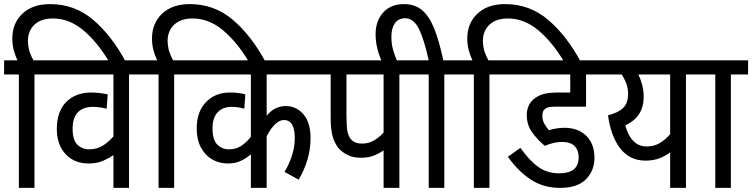

<svg xmlns="http://www.w3.org/2000/svg" viewBox="-20 -916 3667 936"><path d="M72 -553H0V-622H65Q55 -643 47.5 -670Q40 -697 40 -728Q40 -803 89.5 -849.5Q139 -896 224 -896Q344 -896 434 -819.5Q524 -743 593 -615H512Q454 -712 385.5 -769Q317 -826 238 -826Q181 -826 149 -796.5Q117 -767 116 -718Q117 -685 125 -662Q133 -639 143 -622H232V-553H148V0H72Z M694 -553H609V0H533V-160Q510 -144 481 -131.5Q452 -119 412 -119Q342 -119 299.5 -165Q257 -211 257 -287Q257 -373 303 -419Q349 -465 425 -465Q446 -465 469 -462Q492 -459 505 -456L500 -386Q484 -390 467.5 -392.5Q451 -395 433 -395Q385 -395 359.5 -368.5Q334 -342 334 -288Q334 -233 357.5 -210.5Q381 -188 414 -188Q453 -188 482 -206.5Q511 -225 533 -251V-553H220V-622H694Z M753 -553H681V-622H746Q736 -643 728.5 -670Q721 -697 721 -728Q721 -803 770.5 -849.5Q820 -896 905 -896Q1025 -896 1115 -819.5Q1205 -743 1274 -615H1193Q1135 -712 1066.5 -769Q998 -826 919 -826Q862 -826 830 -796.5Q798 -767 797 -718Q798 -685 806 -662Q814 -639 824 -622H913V-553H829V0H753Z M1542 -553H1280V-352Q1301 -377 1324 -388Q1347 -399 1373 -399Q1425 -399 1459.5 -358.5Q1494 -318 1494 -243Q1494 -139 1436 -40L1367 -78Q1389 -114 1403 -156.5Q1417 -199 1417 -243Q1417 -331 1364 -331Q1343 -331 1321.5 -310.5Q1300 -290 1280 -252V0H1203V-164Q1182 -145 1154.5 -132Q1127 -119 1091 -119Q1049 -119 1015 -138.5Q981 -158 960 -196Q939 -234 939 -291Q939 -371 984 -418Q1029 -465 1101 -465Q1122 -465 1142.5 -462.5Q1163 -460 1176 -456L1171 -386Q1142 -395 1109 -395Q1065 -395 1040.5 -368Q1016 -341 1016 -291Q1016 -234 1039.5 -211Q1063 -188 1096 -188Q1129 -188 1154 -203.5Q1179 -219 1203 -249V-553H901V-622H1542Z M1927 -553V0H1850V-183Q1829 -168 1802.5 -157.5Q1776 -147 1739 -147Q1701 -147 1674.5 -160.5Q1648 -174 1631 -193Q1611 -218 1601.5 -251Q1592 -284 1592 -343V-553H1529V-622H2011V-553ZM1850 -553H1669V-352Q1669 -297 1674 -274Q1679 -251 1691 -237Q1709 -216 1745 -216Q1777 -216 1803.5 -231.5Q1830 -247 1850 -270Z M1842 -615Q1827 -648 1819 -681.5Q1811 -715 1811 -749Q1811 -813 1847.5 -854.5Q1884 -896 1950 -896Q2002 -896 2037 -867Q2072 -838 2096.5 -777.5Q2121 -717 2141 -622H2230V-553H2146V0H2070V-553H1998V-622H2070Q2047 -726 2021.5 -776.5Q1996 -827 1955 -827Q1922 -827 1905 -802.5Q1888 -778 1888 -737Q1888 -701 1896.5 -672.5Q1905 -644 1917 -615Z M2290 -553H2218V-622H2283Q2273 -643 2265.5 -670Q2258 -697 2258 -728Q2258 -803 2307.5 -849.5Q2357 -896 2442 -896Q2562 -896 2652 -819.5Q2742 -743 2811 -615H2730Q2672 -712 2603.5 -769Q2535 -826 2456 -826Q2399 -826 2367 -796.5Q2335 -767 2334 -718Q2335 -685 2343 -662Q2351 -639 2361 -622H2450V-553H2366V0H2290Z M2720 -224Q2699 -224 2678 -219Q2657 -214 2636 -205Q2603 -232 2575.5 -269Q2548 -306 2548 -355Q2548 -403 2581 -432Q2599 -448 2626 -456.5Q2653 -465 2702 -465H2760V-553H2438V-622H2927V-553H2837V-396H2688Q2665 -396 2653.5 -393Q2642 -390 2634 -382Q2624 -373 2624 -352Q2624 -330 2633.5 -313Q2643 -296 2656 -281Q2674 -287 2693.5 -290Q2713 -293 2731 -293Q2799 -293 2838.5 -253.5Q2878 -214 2878 -147Q2878 -84 2836.5 -42Q2795 0 2710 0Q2629 0 2567 -41Q2505 -82 2456 -152L2517 -195Q2561 -133 2604.5 -102Q2648 -71 2706 -71Q2801 -71 2801 -149Q2801 -183 2781.5 -203.5Q2762 -224 2720 -224Z M3408 -622V-553H3324V0H3247V-173Q3224 -156 3195 -144.5Q3166 -133 3127 -133Q3050 -133 3004 -192Q2958 -251 2944 -354Q2993 -366 3017.5 -389.5Q3042 -413 3042 -458Q3042 -486 3032.5 -510.5Q3023 -535 3011 -553H2914V-622ZM3028 -305Q3057 -202 3132 -202Q3169 -202 3197 -219Q3225 -236 3247 -262V-553H3092Q3104 -528 3111 -500.5Q3118 -473 3118 -446Q3118 -393 3094.5 -358.5Q3071 -324 3028 -305Z M3543 -553V0H3467V-553H3395V-622H3627V-553Z"/></svg>

Font: Noto Sans Devanagari Condensed
Style: Regular
Weight: 400
Width: 3
Designer: Jelle Bosma - Monotype Design Team
Foundry: Monotype Imaging Inc.
Version: Version 2.004; ttfautohint (v1.8.4.7-5d5b)